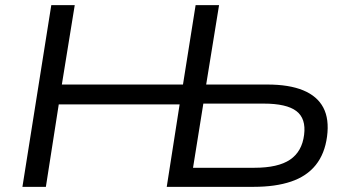

<svg xmlns="http://www.w3.org/2000/svg" viewBox="-20 -725 1353 745"><path d="M67 0 179 -705H270L220 -397H690L739 -705H830L780 -397H1017Q1102 -397 1156.5 -374.5Q1211 -352 1234.5 -307.5Q1258 -263 1249 -195Q1240 -128 1205 -84.5Q1170 -41 1109.5 -20.5Q1049 0 964 0H627L677 -320H208L158 0ZM729 -74H967Q1059 -74 1105.5 -105.5Q1152 -137 1160 -202Q1168 -265 1130 -294Q1092 -323 1003 -323H769Z"/></svg>

Font: Nunito Sans 10pt SemiExpanded
Style: Italic
Weight: 400
Width: 6
Italic angle: -9°
Designer: Vernon Adams
Foundry: Vernon Adams
Version: Version 3.101;gftools[0.9.27]